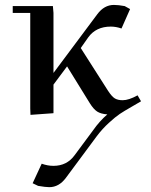

<svg xmlns="http://www.w3.org/2000/svg" viewBox="-20 -464 618 787"><path d="M32.2 -411.1V-439H196.8L199.2 -411.1V-165L378.9 -405.8Q407.2 -443.8 446.8 -443.8Q465.8 -443.8 491.2 -439L513.2 -426.8L478 -347.2Q455.6 -355 434.1 -355Q373.5 -355 341.8 -311L311 -267.1L422.9 -91.8Q438.5 -67.9 450.9 -60.5Q463.4 -53.2 482.9 -53.2Q507.8 -53.2 543.9 -73.2L558.1 -48.8Q548.8 -43 518.8 -25.9Q488.8 -8.8 471.2 2.9Q453.6 14.6 426.3 39.6Q398.9 64.5 376 95.2L250 265.1Q221.7 303.2 182.1 303.2Q167.5 303.2 136.2 297.9L113.8 287.1L150.9 207Q175.3 215.8 199.2 215.8Q254.4 215.8 286.1 171.9L361.8 69.8Q388.2 32.2 419.9 4.9Q393.1 2.9 378.2 -6.8Q363.3 -16.6 348.1 -41L254.9 -191.9L199.2 -117.2V0L105 6.8L104 -19V-411.1Z"/></svg>

Font: Dehuti Alt
Style: Bold
Weight: 700
Version: Version 1.2